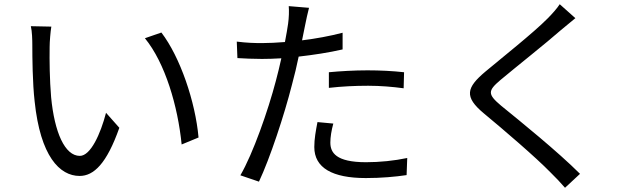

<svg xmlns="http://www.w3.org/2000/svg" viewBox="-20 -824 3040 909"><path d="M223 -698 126 -700C132 -676 133 -634 133 -611C133 -553 134 -431 144 -344C171 -85 262 9 357 9C424 9 485 -49 545 -219L482 -290C456 -190 409 -86 358 -86C287 -86 238 -197 222 -364C215 -447 214 -538 215 -601C215 -627 219 -674 223 -698ZM744 -670 666 -643C762 -526 822 -321 840 -140L920 -173C905 -342 833 -554 744 -670Z M1537 -482V-408C1599 -415 1660 -418 1723 -418C1781 -418 1840 -413 1891 -406L1893 -482C1839 -488 1779 -491 1720 -491C1656 -491 1590 -487 1537 -482ZM1558 -239 1483 -246C1475 -204 1468 -167 1468 -128C1468 -29 1554 19 1712 19C1785 19 1851 13 1905 5L1908 -76C1847 -63 1778 -56 1713 -56C1570 -56 1544 -102 1544 -149C1544 -175 1549 -206 1558 -239ZM1221 -620C1185 -620 1149 -621 1101 -627L1104 -549C1140 -547 1176 -545 1220 -545C1248 -545 1279 -546 1312 -548C1304 -512 1295 -474 1286 -441C1249 -300 1178 -97 1118 6L1206 36C1258 -74 1326 -280 1362 -422C1374 -466 1385 -512 1394 -556C1464 -564 1537 -575 1602 -590V-669C1541 -653 1475 -641 1410 -633L1425 -707C1429 -727 1437 -765 1443 -787L1347 -795C1349 -774 1348 -740 1344 -712C1341 -692 1336 -660 1329 -625C1290 -622 1254 -620 1221 -620Z M2704 -738 2630 -804C2618 -785 2593 -757 2573 -737C2505 -668 2353 -548 2278 -485C2188 -409 2176 -366 2271 -287C2364 -210 2516 -80 2586 -8C2611 16 2634 41 2655 65L2726 -1C2620 -107 2443 -250 2352 -324C2288 -378 2289 -394 2349 -445C2423 -507 2567 -621 2635 -681C2652 -695 2683 -721 2704 -738Z"/></svg>

Font: Noto Sans HK
Style: Regular
Weight: 400
Designer: Ryoko NISHIZUKA 西塚涼子 (kana, bopomofo & ideographs); Paul D. Hunt (Latin, Greek & Cyrillic); Sandoll Communications 산돌커뮤니
Foundry: Adobe
Version: Version 2.004;hotconv 1.0.118;makeotfexe 2.5.65603